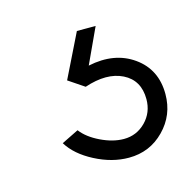

<svg xmlns="http://www.w3.org/2000/svg" viewBox="-54 -54 366 367"><g transform="rotate(-15 129.5 130.0)"><path d="M160.2 259.8Q127 259.8 93.5 242.4Q60.1 225.1 44.9 200.2L78.6 183.6Q90.8 199.7 114.7 211.2Q138.7 222.7 160.2 222.7Q185.5 222.7 203.4 204.6Q221.2 186.5 221.2 160.2Q221.2 122.6 190.7 107.4Q160.2 92.3 115.2 107.4L84 86.4L126.5 0H163.6L131.3 69.8Q184.6 58.6 221.7 85Q258.8 111.3 258.8 160.2Q258.8 201.7 230.2 230.7Q201.7 259.8 160.2 259.8Z"/></g></svg>

Font: Now Alt Light
Style: Regular
Weight: 300
Designer: Alfredo Marco Pradil
Foundry: Alfredo Marco Pradil
Version: Version 1.002;PS 001.002;hotconv 1.0.88;makeotf.lib2.5.64775